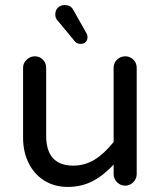

<svg xmlns="http://www.w3.org/2000/svg" viewBox="-20 -726 635 757"><path d="M275 -563 208 -644Q198 -653 198 -669Q198 -686 208.5 -696Q219 -706 235 -706Q259 -706 269 -687L318 -600Q325 -589 325 -580Q325 -568 318 -560.5Q311 -553 298 -553Q284 -553 275 -563ZM71 -459Q71 -477 85 -490.5Q99 -504 117 -504Q136 -504 149 -491Q162 -478 162 -459V-191Q162 -73 269 -73Q314 -73 352 -96Q390 -119 428 -166V-459Q428 -478 441.5 -491Q455 -504 474 -504Q492 -504 505.5 -491Q519 -478 519 -459V-40Q519 -21 505.5 -7.5Q492 6 474 6Q455 6 441.5 -7.5Q428 -21 428 -40V-77Q387 -33 343.5 -11Q300 11 247 11Q194 11 153 -15Q114 -40 92.5 -84Q71 -128 71 -182Z"/></svg>

Font: 寒蝉全圆体
Style: Regular
Weight: 400
Designer: Warren2060
      Designed by Motoya company      

      [Varela Round]
      Joe Prince(Latin component); Avraham Cornf
Foundry: ChillType
Version: Version 3.200